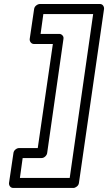

<svg xmlns="http://www.w3.org/2000/svg" viewBox="-20 -787 538 956"><path d="M24.9 124 46.9 -24.9Q48.3 -35.6 57.1 -42.7Q65.9 -49.8 75.2 -49.8H168L243.2 -567.9H149.9Q139.2 -567.9 133.1 -575.7Q127 -583.5 127.9 -592.8L149.9 -742.2Q151.4 -752.9 160.6 -760Q169.9 -767.1 179.2 -767.1H477.1Q487.8 -767.1 493.4 -759.3Q499 -751.5 498 -742.2L373 124Q371.6 134.8 362.5 141.8Q353.5 148.9 345.2 148.9H46.9Q35.6 148.9 29.8 141.1Q23.9 133.3 24.9 124ZM79.1 99.1H327.1L443.8 -716.8H195.8L182.1 -618.2H274.9Q284.2 -618.2 291 -610.8Q297.9 -603.5 295.9 -592.8L214.8 -24.9Q213.4 -15.6 205.1 -7.8Q196.8 0 186 0H92.8Z"/></svg>

Font: Trueno ExtraBold Outline
Style: Italic
Weight: 800
Width: 6
Designer: Julieta Ulanovsky
Foundry: Julieta Ulanovsky
Version: Version 3.001b | FøM Fix